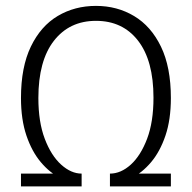

<svg xmlns="http://www.w3.org/2000/svg" viewBox="-20 -648 667 668"><path d="M264 -10Q227.5 -10 190.2 -28.5Q153 -47 122 -83.8Q91 -120.5 72 -176.2Q53 -232 53 -307Q53 -415 87.5 -486.2Q122 -557.5 181 -592.5Q240 -627.5 314 -627.5Q387.5 -627.5 446.5 -592.2Q505.5 -557 540 -485.8Q574.5 -414.5 574.5 -307Q574.5 -231.5 555.5 -175.8Q536.5 -120 505.2 -83.2Q474 -46.5 436.8 -28.2Q399.5 -10 362.5 -10V-44Q400.5 -44 435 -75.2Q469.5 -106.5 491.8 -165.2Q514 -224 514 -308Q514 -437 460.5 -506.2Q407 -575.5 314 -575.5Q221.5 -575.5 167.5 -506Q113.5 -436.5 113.5 -307Q113.5 -223.5 135.8 -165Q158 -106.5 192.8 -75.2Q227.5 -44 264 -44ZM53 0.5V-44H264V0.5ZM362.5 0.5V-44H574.5V0.5Z"/></svg>

Font: Karla Light
Style: Regular
Weight: 300
Designer: Jonathan Pinhorn
Version: Version 2.004;gftools[0.9.33]